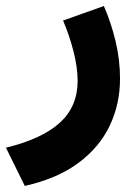

<svg xmlns="http://www.w3.org/2000/svg" viewBox="-67 -343 434 632"><path d="M274.9 -323.2Q298.8 -268.6 313.5 -207Q328.1 -145.5 328.1 -84.5Q328.1 0 293.9 71.3Q259.8 142.6 190.4 193.8Q121.1 245.1 14.6 269L-47.4 143.1Q71.3 114.3 129.9 61Q188.5 7.8 188.5 -76.7Q188.5 -121.6 174.6 -175.3Q160.6 -229 140.6 -275.4Z"/></svg>

Font: Vazir Black WOL-UI
Style: Black-WOL-UI
Weight: 900
Designer: Saber Rastikerdar
Foundry: Saber Rastikerdar
Version: Version 30.0.0